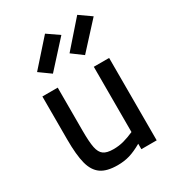

<svg xmlns="http://www.w3.org/2000/svg" viewBox="-189 -889 916 1009"><g transform="rotate(-30 269.0 -384.5)"><path d="M64 0ZM64 -239V-500H157V-239Q157 -170 164 -135.5Q171 -101 190.5 -87Q210 -73 250 -73Q283 -73 312.5 -81Q342 -89 376 -104V-500H469V0H376V-33Q334 -9 300.5 1Q267 11 227 11Q162 11 127 -13.5Q92 -38 78 -91.5Q64 -145 64 -239ZM301 -625 437 -780 508 -730 367 -576ZM104 -625 241 -779 312 -730 172 -576Z"/></g></svg>

Font: sheba-seeBold
Style: Regular
Weight: 600
Designer: Mohamed Galeb, the designers
Foundry: Kief Type Foundry
Version: Version 2.010; ttfautohint (v1.5.33-1714) -l 8 -r 50 -G 200 